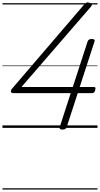

<svg xmlns="http://www.w3.org/2000/svg" viewBox="-20 -1036 810 1556"><path d="M487 14Q473 14 467 9Q461 4 464 -6L553 -281H87Q73 -281 69 -292Q65 -303 78 -318L660 -997Q671 -1009 680 -1014Q689 -1019 704 -1014Q713 -1012 718.5 -1008Q724 -1004 724.5 -997.5Q725 -991 717 -982L154 -331H570L690 -700Q697 -720 723 -720Q738 -720 744 -715Q750 -710 746 -700L626 -331H740Q749 -331 752 -327Q755 -323 753 -313Q751 -297 744 -289Q737 -281 726 -281H610L520 -5Q514 14 487 14ZM0 490H770V500H0ZM0 -20H770V0H0ZM0 -505H770V-500H0ZM0 -1010H770V-1000H0Z"/></svg>

Font: Playwrite RO Guides
Style: Regular
Weight: 400
Designer: Veronika Burian, José Scaglione
Foundry: TypeTogether
Version: Version 1.003